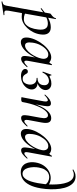

<svg xmlns="http://www.w3.org/2000/svg" viewBox="694 -1528 1044 2603"><g transform="rotate(90 1216.5 -227.0)"><path d="M-60 275Q-64 276 -65 270Q-66 264 -62 263Q-41 259 -30.5 252.5Q-20 246 -14 230.5Q-8 215 -3 185L99 -386Q99 -389 107.5 -395Q116 -401 128 -410.5Q140 -420 149.5 -433Q159 -446 163 -461Q164 -465 169.5 -464Q175 -463 174 -459L61 178Q54 218 65 229.5Q76 241 115 236Q119 235 121 240.5Q123 246 118 247ZM145 1Q112 1 91.5 -2Q71 -5 57 -8L67 -63Q87 -49 112.5 -38.5Q138 -28 176 -28Q217 -28 245.5 -53Q274 -78 291.5 -121.5Q309 -165 315 -220Q320 -254 315.5 -284Q311 -314 292.5 -333.5Q274 -353 235 -353Q189 -353 142.5 -328Q96 -303 35 -257Q32 -255 28 -259.5Q24 -264 28 -267Q89 -320 155.5 -356.5Q222 -393 285 -393Q342 -393 367 -357Q392 -321 382 -253Q375 -202 352 -156Q329 -110 296 -74.5Q263 -39 224 -19Q185 1 145 1Z M487 13Q454 13 436.5 -11Q419 -35 426 -91Q434 -144 461 -198Q488 -252 526.5 -298Q565 -344 609 -371.5Q653 -399 693 -399Q712 -399 731 -392Q750 -385 763.5 -369.5Q777 -354 779 -328L731 -357Q745 -359 762 -373.5Q779 -388 787 -407Q789 -410 794.5 -408.5Q800 -407 799 -405L741 -89Q731 -34 754 -34Q765 -34 781.5 -46Q798 -58 817 -77Q820 -80 824 -76Q828 -72 825 -69Q793 -32 766 -11.5Q739 9 713 9Q686 9 678 -13.5Q670 -36 679 -89L703 -229L721 -246Q694 -168 654.5 -109.5Q615 -51 571.5 -19Q528 13 487 13ZM532 -44Q559 -44 587 -64.5Q615 -85 640.5 -119Q666 -153 684.5 -193Q703 -233 710 -269Q718 -309 703.5 -334.5Q689 -360 654 -359Q621 -359 588 -331Q555 -303 529 -255.5Q503 -208 494 -147Q486 -93 496 -68.5Q506 -44 532 -44Z M949 -376Q957 -376 983.5 -388.5Q1010 -401 1050 -401Q1093 -401 1117.5 -374Q1142 -347 1135 -306Q1128 -270 1095.5 -241.5Q1063 -213 1014 -205L1018 -213Q1082 -218 1108.5 -188.5Q1135 -159 1127 -116Q1119 -79 1092.5 -50Q1066 -21 1028 -5Q990 11 948 11Q898 11 872.5 -8Q847 -27 851 -53Q853 -65 861.5 -73.5Q870 -82 886 -82Q901 -82 908.5 -72.5Q916 -63 922 -50Q931 -34 944.5 -23Q958 -12 985 -12Q1017 -12 1035.5 -33.5Q1054 -55 1060 -86Q1069 -133 1048.5 -167Q1028 -201 975 -201Q971 -201 970.5 -207Q970 -213 975 -213Q1021 -215 1043 -235Q1065 -255 1069 -287Q1075 -328 1058 -348Q1041 -368 1013 -368Q995 -368 975 -361Q955 -354 935.5 -335.5Q916 -317 898 -281Q897 -278 891.5 -280.5Q886 -283 887 -287L928 -400Q929 -403 935 -401Q941 -399 940 -396Q938 -386 941.5 -381Q945 -376 949 -376Z M1515 9Q1487 9 1480 -14Q1473 -37 1482 -89L1511 -248Q1533 -355 1478 -355Q1447 -355 1413 -314.5Q1379 -274 1349 -197Q1319 -120 1299 -9L1285 -10Q1306 -127 1340.5 -214.5Q1375 -302 1420.5 -350.5Q1466 -399 1516 -399Q1559 -399 1574 -368Q1589 -337 1576 -267L1543 -89Q1538 -59 1543 -46.5Q1548 -34 1559 -34Q1570 -34 1585.5 -46Q1601 -58 1621 -77Q1624 -81 1628 -77Q1632 -73 1629 -69Q1597 -32 1570 -11.5Q1543 9 1515 9ZM1260 8Q1244 8 1238.5 6Q1233 4 1233 1Q1233 -2 1238.5 -25Q1244 -48 1248 -74L1289 -297Q1299 -353 1273 -353Q1262 -353 1245 -341.5Q1228 -330 1207 -309Q1204 -305 1200 -309.5Q1196 -314 1199 -317Q1234 -357 1262.5 -376Q1291 -395 1318 -395Q1345 -395 1352.5 -373Q1360 -351 1351 -302L1299 -9Q1296 8 1260 8Z M1727 13Q1694 13 1676.5 -11Q1659 -35 1666 -91Q1674 -144 1701 -198Q1728 -252 1766.5 -298Q1805 -344 1849 -371.5Q1893 -399 1933 -399Q1952 -399 1971 -392Q1990 -385 2003.5 -369.5Q2017 -354 2019 -328L1971 -357Q1985 -359 2002 -373.5Q2019 -388 2027 -407Q2029 -410 2034.5 -408.5Q2040 -407 2039 -405L1981 -89Q1971 -34 1994 -34Q2005 -34 2021.5 -46Q2038 -58 2057 -77Q2060 -80 2064 -76Q2068 -72 2065 -69Q2033 -32 2006 -11.5Q1979 9 1953 9Q1926 9 1918 -13.5Q1910 -36 1919 -89L1943 -229L1961 -246Q1934 -168 1894.5 -109.5Q1855 -51 1811.5 -19Q1768 13 1727 13ZM1772 -44Q1799 -44 1827 -64.5Q1855 -85 1880.5 -119Q1906 -153 1924.5 -193Q1943 -233 1950 -269Q1958 -309 1943.5 -334.5Q1929 -360 1894 -359Q1861 -359 1828 -331Q1795 -303 1769 -255.5Q1743 -208 1734 -147Q1726 -93 1736 -68.5Q1746 -44 1772 -44Z M2251 14Q2205 14 2176 -4.5Q2147 -23 2132.5 -53Q2118 -83 2115 -118Q2112 -153 2118 -186Q2129 -251 2160 -296.5Q2191 -342 2235.5 -367Q2280 -392 2329 -392Q2362 -392 2389 -381.5Q2416 -371 2438 -352L2421 -313Q2403 -344 2374 -358Q2345 -372 2316 -372Q2285 -372 2259 -357Q2233 -342 2214.5 -311Q2196 -280 2187 -230Q2180 -195 2181.5 -156.5Q2183 -118 2192.5 -84.5Q2202 -51 2222 -30.5Q2242 -10 2273 -10Q2315 -10 2346.5 -59.5Q2378 -109 2398 -217Q2406 -259 2411.5 -311Q2417 -363 2417 -418Q2417 -473 2410.5 -524Q2404 -575 2389 -615.5Q2374 -656 2347.5 -680.5Q2321 -705 2281 -705Q2251 -705 2222 -689Q2218 -687 2215 -691.5Q2212 -696 2214 -698Q2227 -706 2250.5 -717.5Q2274 -729 2308 -729Q2356 -729 2390 -701.5Q2424 -674 2445 -626.5Q2466 -579 2474.5 -518Q2483 -457 2481.5 -390.5Q2480 -324 2469 -258Q2453 -164 2422 -104Q2391 -44 2347.5 -15Q2304 14 2251 14Z"/></g></svg>

Font: Cormorant Medium
Style: Italic
Weight: 500
Italic angle: -10°
Designer: Christian Thalmann (Catharsis Fonts)
Foundry: Catharsis Fonts
Version: Version 4.000